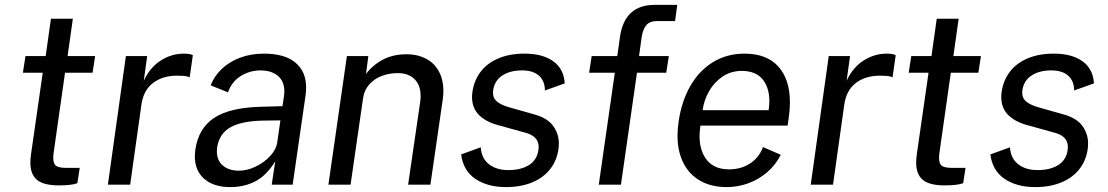

<svg xmlns="http://www.w3.org/2000/svg" viewBox="-20 -754 4524 784"><path d="M104 -89.5Q104 -106.5 107 -126.5L154.5 -457H73.5L84 -525H166.5L188 -677.5H277.5L256 -525H368.5L358 -457H245.5L199.5 -133.5Q197.5 -121 197.5 -109.5Q197.5 -84.5 209.5 -76.5Q221.5 -68.5 251 -68.5H305.5L296 -6Q272.5 3 221 3Q157.5 3 130.8 -19.8Q104 -42.5 104 -89.5Z M494 -525H581L567 -424Q592 -478.5 636.2 -506.8Q680.5 -535 730.5 -535Q756.5 -535 767.5 -528.5L754.5 -438Q749 -441.5 738.5 -443Q728 -444.5 718.5 -444.5Q713 -445 702.5 -445Q644.5 -445 605.2 -415.5Q566 -386 557.5 -327L511.5 0H420.5Z M1046 -318 1133.5 -320.5 1139.5 -361.5Q1141 -372 1141 -381.5Q1141 -422 1114.8 -444.2Q1088.5 -466.5 1042.5 -466.5Q998.5 -466 962.2 -443Q926 -420 911 -377L840 -405.5Q855 -443.5 885.8 -472.8Q916.5 -502 960.5 -518.5Q1004.5 -535 1057 -535Q1142.5 -535 1186.2 -498.5Q1230 -462 1230 -397Q1230 -380.5 1228 -366.5L1175 0H1089.5L1104 -95.5Q1068.5 -37.5 1023 -13.8Q977.5 10 920 10Q853 10 814.2 -23.5Q775.5 -57 775.5 -116.5Q775.5 -124 777.5 -142Q790 -230 854.2 -272.5Q918.5 -315 1046 -318ZM865.5 -136.5Q865.5 -99 890 -78Q914.5 -57 956.5 -57Q989 -57 1024 -73.8Q1059 -90.5 1083.5 -117.2Q1108 -144 1112 -172.5L1125 -262.5L1052.5 -261.5Q965.5 -259.5 920.2 -233.8Q875 -208 866.5 -151Q865.5 -141 865.5 -136.5Z M1396.5 -525H1484L1474.5 -452Q1502 -488.5 1543.5 -510.5Q1585 -532.5 1641 -532.5Q1684 -532.5 1718 -515.2Q1752 -498 1771.2 -464Q1790.5 -430 1790.5 -382Q1790.5 -364.5 1787.5 -345L1737.5 0H1646.5L1695.5 -336Q1697.5 -348 1697.5 -361.5Q1697.5 -406.5 1672.5 -431Q1647.5 -455.5 1604.5 -455.5Q1570 -455.5 1539.2 -444Q1508.5 -432.5 1487.8 -409.2Q1467 -386 1462.5 -353L1411.5 0H1321Z M2055.5 -59.5Q2107.5 -59.5 2140 -80Q2172.5 -100.5 2178.5 -141Q2179.5 -150 2179.5 -153.5Q2179.5 -176.5 2165.2 -191.2Q2151 -206 2122 -213L2023 -240.5Q1967.5 -254 1937.5 -282.8Q1907.5 -311.5 1907.5 -358Q1907.5 -368 1909 -378.5Q1915.5 -425 1942 -460.2Q1968.5 -495.5 2014.2 -515.2Q2060 -535 2122 -535Q2196 -535 2239.2 -503.8Q2282.5 -472.5 2286 -413.5L2205 -384.5Q2205 -423 2181 -444.8Q2157 -466.5 2112 -466.5Q2062.5 -466.5 2030.8 -445.5Q1999 -424.5 1993.5 -384Q1993 -381 1993 -375Q1993 -352 2011.2 -337.8Q2029.5 -323.5 2067.5 -313.5L2163 -286.5Q2216 -271.5 2239 -239.5Q2262 -207.5 2262 -168Q2262 -156.5 2260.5 -146Q2254 -98 2226 -62.8Q2198 -27.5 2152 -8.8Q2106 10 2046 10Q1971 10 1921.2 -23.5Q1871.5 -57 1863 -123.5L1943 -152.5Q1946 -107.5 1976.5 -83.5Q2007 -59.5 2055.5 -59.5Z M2490.5 -457H2385.5L2396 -525H2500.5L2512 -606.5Q2521.5 -669 2556.5 -701.5Q2591.5 -734 2652 -734H2745.5L2736.5 -668H2663.5Q2633.5 -668 2619.2 -651.5Q2605 -635 2599.5 -598.5L2589.5 -525H2711L2700.5 -457H2581L2515.5 0H2425Z M3020 -535Q3110.5 -535 3158 -482.5Q3205.5 -430 3205.5 -336Q3205.5 -307.5 3201 -275L3196 -241H2840Q2836.5 -215.5 2836.5 -199Q2836.5 -137 2867 -99.8Q2897.5 -62.5 2957 -62.5Q3005.5 -62.5 3042.5 -86.2Q3079.5 -110 3095.5 -153.5L3168 -122Q3147 -80 3112 -50.2Q3077 -20.5 3034.5 -5.2Q2992 10 2947.5 10Q2886 10 2840.8 -15Q2795.5 -40 2771 -87.5Q2746.5 -135 2746.5 -200.5Q2746.5 -227.5 2751 -257.5Q2763 -340.5 2799 -403.2Q2835 -466 2891.8 -500.5Q2948.5 -535 3020 -535ZM3118.5 -304Q3121.5 -323 3121.5 -340.5Q3121.5 -397.5 3093.2 -431Q3065 -464.5 3009 -464.5Q2965 -464.5 2930.8 -441.5Q2896.5 -418.5 2875.5 -381.8Q2854.5 -345 2849 -304Z M3364 -525H3451L3437 -424Q3462 -478.5 3506.2 -506.8Q3550.5 -535 3600.5 -535Q3626.5 -535 3637.5 -528.5L3624.5 -438Q3619 -441.5 3608.5 -443Q3598 -444.5 3588.5 -444.5Q3583 -445 3572.5 -445Q3514.5 -445 3475.2 -415.5Q3436 -386 3427.5 -327L3381.5 0H3290.5Z M3721 -89.5Q3721 -106.5 3724 -126.5L3771.5 -457H3690.5L3701 -525H3783.5L3805 -677.5H3894.5L3873 -525H3985.5L3975 -457H3862.5L3816.5 -133.5Q3814.5 -121 3814.5 -109.5Q3814.5 -84.5 3826.5 -76.5Q3838.5 -68.5 3868 -68.5H3922.5L3913 -6Q3889.5 3 3838 3Q3774.5 3 3747.8 -19.8Q3721 -42.5 3721 -89.5Z M4216.5 -59.5Q4268.5 -59.5 4301 -80Q4333.5 -100.5 4339.5 -141Q4340.5 -150 4340.5 -153.5Q4340.5 -176.5 4326.2 -191.2Q4312 -206 4283 -213L4184 -240.5Q4128.5 -254 4098.5 -282.8Q4068.5 -311.5 4068.5 -358Q4068.5 -368 4070 -378.5Q4076.5 -425 4103 -460.2Q4129.5 -495.5 4175.2 -515.2Q4221 -535 4283 -535Q4357 -535 4400.2 -503.8Q4443.5 -472.5 4447 -413.5L4366 -384.5Q4366 -423 4342 -444.8Q4318 -466.5 4273 -466.5Q4223.5 -466.5 4191.8 -445.5Q4160 -424.5 4154.5 -384Q4154 -381 4154 -375Q4154 -352 4172.2 -337.8Q4190.5 -323.5 4228.5 -313.5L4324 -286.5Q4377 -271.5 4400 -239.5Q4423 -207.5 4423 -168Q4423 -156.5 4421.5 -146Q4415 -98 4387 -62.8Q4359 -27.5 4313 -8.8Q4267 10 4207 10Q4132 10 4082.2 -23.5Q4032.5 -57 4024 -123.5L4104 -152.5Q4107 -107.5 4137.5 -83.5Q4168 -59.5 4216.5 -59.5Z"/></svg>

Font: 1883 Sans
Style: Italic
Weight: 400
Italic angle: -8°
Designer: 1883 Sans project is a fork of Public Sans.
Version: Version 1.009